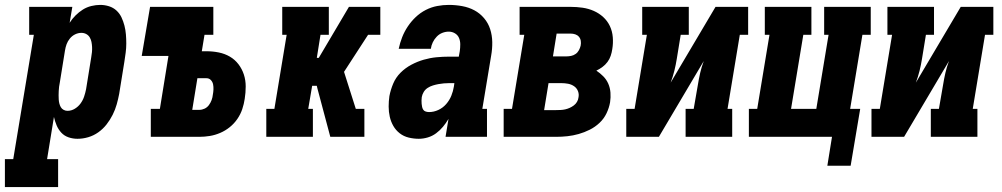

<svg xmlns="http://www.w3.org/2000/svg" viewBox="-65 -558 4085 783"><path d="M-45 205V91H-11L73 -416H54V-530H230L219 -465Q229 -481 243 -495Q257 -509 273 -519Q289 -529 307.5 -533.5Q326 -538 344 -538Q362 -538 379.5 -532.5Q397 -527 410 -515Q423 -503 430.5 -487Q438 -471 442.5 -453.5Q447 -436 448.5 -417.5Q450 -399 450 -380.5Q450 -362 447.5 -343Q445 -324 442 -305L421 -175Q417 -154 411 -132.5Q405 -111 394.5 -90Q384 -69 369.5 -50.5Q355 -32 336 -18.5Q317 -5 295 1.5Q273 8 251 8Q232 8 214.5 2Q197 -4 185 -17Q173 -30 166 -46.5Q159 -63 155 -81L127 91H172V205ZM210 -106Q226 -106 240 -114.5Q254 -123 263.5 -136Q273 -149 278 -164Q283 -179 286 -194L307 -324Q309 -335 310 -345.5Q311 -356 310.5 -366.5Q310 -377 308 -387Q306 -397 301 -405.5Q296 -414 287 -419Q278 -424 267 -424Q254 -424 241.5 -418Q229 -412 220 -401Q211 -390 206.5 -377.5Q202 -365 200 -352L179 -222Q177 -213 176 -204.5Q175 -196 174.5 -187Q174 -178 174 -169.5Q174 -161 174.5 -152.5Q175 -144 177 -136Q179 -128 183 -121Q187 -114 194.5 -110Q202 -106 210 -106Z M550 0V-114H587L622 -330H513L547 -530H805V-416H769L758 -349H777Q803 -349 827.5 -344Q852 -339 872.5 -327Q893 -315 907.5 -296Q922 -277 929.5 -254Q937 -231 937 -205.5Q937 -180 933 -155Q930 -134 923 -113Q916 -92 903 -73Q890 -54 872 -39.5Q854 -25 833 -16Q812 -7 790.5 -3.5Q769 0 748 0ZM719 -110H748Q759 -110 769.5 -115Q780 -120 787 -129.5Q794 -139 798 -150Q802 -161 803 -172Q805 -182 805.5 -193Q806 -204 804 -214Q802 -224 795 -231.5Q788 -239 777 -239H740Z M1021 0V-114H1054L1104 -416H1086V-530H1276V-416H1242L1227 -322H1235L1358 -530H1486V-416H1436L1338 -265L1386 -114H1421V0H1282L1229 -199L1227 -208H1208L1192 -114H1211V0Z M1643 8Q1622 8 1601.5 3Q1581 -2 1565 -14.5Q1549 -27 1539 -44.5Q1529 -62 1524.5 -82Q1520 -102 1520 -123.5Q1520 -145 1523 -166Q1528 -192 1538.5 -217Q1549 -242 1568.5 -261.5Q1588 -281 1612.5 -294Q1637 -307 1663 -314.5Q1689 -322 1715 -324.5Q1741 -327 1767 -327H1806L1810 -349Q1812 -363 1812 -377Q1812 -391 1807 -403Q1802 -415 1790.5 -422Q1779 -429 1765 -429Q1752 -429 1739 -424Q1726 -419 1716 -408.5Q1706 -398 1700 -385.5Q1694 -373 1692 -359H1561Q1566 -383 1575 -406Q1584 -429 1598 -450Q1612 -471 1630.5 -488.5Q1649 -506 1671.5 -517.5Q1694 -529 1718 -533.5Q1742 -538 1765 -538Q1793 -538 1820 -533Q1847 -528 1869.5 -516Q1892 -504 1909 -484Q1926 -464 1934 -439Q1942 -414 1942.5 -386.5Q1943 -359 1938 -331L1902 -114H1921V0H1752L1764 -73Q1754 -56 1741.5 -41Q1729 -26 1713.5 -14.5Q1698 -3 1679.5 2.5Q1661 8 1643 8ZM1685 -101Q1704 -101 1722.5 -109.5Q1741 -118 1754.5 -133.5Q1768 -149 1775.5 -167.5Q1783 -186 1786 -205L1788 -219H1767Q1756 -219 1745 -218Q1734 -217 1723 -215Q1712 -213 1700.5 -209.5Q1689 -206 1679 -199.5Q1669 -193 1663 -183Q1657 -173 1655 -162Q1654 -155 1654 -148Q1654 -141 1654.5 -134.5Q1655 -128 1656.5 -121.5Q1658 -115 1661.5 -110Q1665 -105 1671.5 -103Q1678 -101 1685 -101Z M1989 0V-114H2023L2073 -416H2054V-530H2262Q2287 -530 2311 -526.5Q2335 -523 2356.5 -513.5Q2378 -504 2395 -488.5Q2412 -473 2422 -452Q2432 -431 2434 -406.5Q2436 -382 2432 -358Q2430 -344 2425.5 -330.5Q2421 -317 2412.5 -305.5Q2404 -294 2392 -285Q2380 -276 2367 -270Q2382 -260 2395 -247Q2408 -234 2415.5 -217Q2423 -200 2424.5 -180.5Q2426 -161 2423 -141Q2419 -118 2408.5 -96Q2398 -74 2380 -57Q2362 -40 2340 -29Q2318 -18 2295 -11.5Q2272 -5 2249 -2.5Q2226 0 2203 0ZM2190 -328H2244Q2254 -328 2264 -330Q2274 -332 2282.5 -338Q2291 -344 2296 -353.5Q2301 -363 2303 -372Q2305 -382 2303.5 -391.5Q2302 -401 2296 -408Q2290 -415 2281 -418Q2272 -421 2262 -421H2205ZM2203 -109Q2212 -109 2221.5 -109.5Q2231 -110 2240 -112Q2249 -114 2258 -118Q2267 -122 2275 -128Q2283 -134 2288 -142.5Q2293 -151 2294 -160Q2297 -174 2292 -186.5Q2287 -199 2276 -206.5Q2265 -214 2251.5 -216.5Q2238 -219 2224 -219H2172L2154 -109Z M2489 0V-114H2523L2573 -416H2554V-530H2744V-416H2711L2695 -318Q2691 -293 2685 -269Q2679 -245 2670 -221L2853 -530H2986V-416H2952L2902 -114H2921V0H2731V-114H2764L2781 -212Q2785 -237 2790.5 -261Q2796 -285 2805 -309L2622 0Z M3309 118 3328 0H2989V-114H3023L3073 -416H3054V-530H3244V-416H3211L3161 -114H3264L3314 -416H3296V-530H3486V-416H3452L3402 -114H3443L3404 118Z M3489 0V-114H3523L3573 -416H3554V-530H3744V-416H3711L3695 -318Q3691 -293 3685 -269Q3679 -245 3670 -221L3853 -530H3986V-416H3952L3902 -114H3921V0H3731V-114H3764L3781 -212Q3785 -237 3790.5 -261Q3796 -285 3805 -309L3622 0Z"/></svg>

Font: Iosevka Curly Slab HvObl
Style: Regular
Weight: 900
Italic angle: -9°
Monospace: yes
Designer: Belleve Invis
Foundry: Belleve Invis
Version: Version 11.1.0; ttfautohint (v1.8.3)